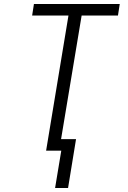

<svg xmlns="http://www.w3.org/2000/svg" viewBox="-20 -755 640 962"><path d="M256 187 287 0H211L323 -677H141L150 -735H580L571 -677H389L286 -58H361L321 187Z"/></svg>

Font: Iosevka Aile Light Oblique
Style: Regular
Weight: 300
Italic angle: -9°
Designer: Belleve Invis
Foundry: Belleve Invis
Version: Version 31.1.0; ttfautohint (v1.8.4)